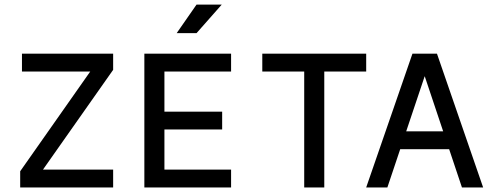

<svg xmlns="http://www.w3.org/2000/svg" viewBox="-20 -821 2170 841"><path d="M113.3 0 475.6 -515.1 430.2 -585.9 68.4 -70.8ZM141.6 -78.1 68.4 -70.8V0Q141.6 0 206.8 0Q272 0 337.2 0Q402.3 0 475.6 0V-78.1ZM389.6 -507.8 475.6 -515.1V-585.9Q402.3 -585.9 339.1 -585.9Q275.9 -585.9 212.6 -585.9Q149.4 -585.9 76.2 -585.9V-507.8Z M953.1 -332H700.2V-507.8H992.2V-585.9H612.3V0H992.2V-78.1H700.2V-253.9H953.1ZM840.8 -675.8H753.9L840.8 -800.8H951.2Z M1400.4 0V-507.8H1584V-585.9H1128.9V-507.8H1312.5V0Z M1691.9 -245.6V-167.5H1979.5V-245.6ZM1840.3 -487.3 2003.4 0H2096.2L1894 -585.9H1786.6L1584 0H1676.8Z"/></svg>

Font: Giphurs SC
Style: Regular
Weight: 400
Version: Version 0.920